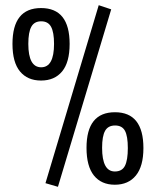

<svg xmlns="http://www.w3.org/2000/svg" viewBox="-20 -701 600 739"><path d="M155 4 360 -681 408 -665 203 18ZM248 -532Q248 -461 219 -426Q190 -391 138 -391Q86 -391 57 -426Q28 -461 28 -532Q28 -670 138 -670Q248 -670 248 -532ZM89 -532Q89 -442 138.5 -442Q188 -442 188 -532Q188 -577 176.5 -598Q165 -619 138.5 -619Q112 -619 100.5 -598Q89 -577 89 -532ZM313 -132Q313 -269 422.5 -269Q532 -269 532 -131Q532 -61 503 -25.5Q474 10 422 10Q370 10 341.5 -25.5Q313 -61 313 -132ZM373 -132Q373 -41 422 -41Q450 -41 461 -63Q472 -85 472 -131Q472 -177 461 -197.5Q450 -218 423 -218Q396 -218 384.5 -197.5Q373 -177 373 -132Z"/></svg>

Font: Titillium Web
Style: Regular
Weight: 400
Version: Version 1.002;PS 57.000;hotconv 1.0.70;makeotf.lib2.5.55311